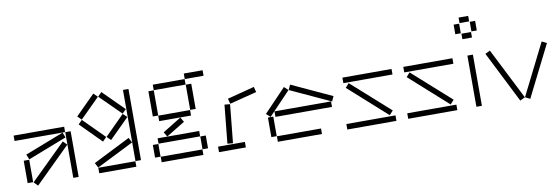

<svg xmlns="http://www.w3.org/2000/svg" viewBox="-53 -1083 4313 1478"><g transform="rotate(-10 2103.5 -344.0)"><path d="M30 -358H425V-400H30ZM101 -239 117 -199 421 -317 405 -357ZM426 0H468V-357H426ZM119 -19 149 12 425 -260 395 -290ZM73 -21H116V-196H73Z M723 -582 886 -421 916 -451 753 -613ZM538 -460 568 -430 721 -582 690 -612ZM920 -44H963V-600H920ZM538 -398 700 -235 730 -266 568 -428ZM733 -266 763 -236 917 -389 886 -419ZM609 -83 629 -45 919 -190 899 -229ZM629 0H919V-43H629Z M1403 -600H1550V-643H1403ZM1153 -557H1402V-600H1153ZM1111 -359H1153V-556H1111ZM1403 -359H1446V-556H1403ZM1153 -315H1402V-358H1153ZM1172 -224 1194 -188 1340 -277 1318 -314ZM1118 -145H1443V-187H1118ZM1444 -44H1487V-144H1444ZM1073 -44H1116V-143H1073ZM1117 0H1443V-43H1117Z M1704 -393 1715 -352 1927 -406 1916 -448ZM1640 -53 1683 -49 1713 -349 1670 -353ZM1565 0H1775V-43H1565Z M2176 -378 2490 -233 2508 -272 2194 -417ZM1972 -227 2003 -198 2175 -378 2144 -407ZM2040 -192H2482V-235H2040ZM1982 -44H2024V-197H1982ZM2025 0H2370V-43H2025Z M2600 -357H2984V-400H2600ZM2612 -318 2909 -52 2938 -84 2640 -350ZM2568 0H2952V-43H2568Z M3076 -357H3460V-400H3076ZM3088 -318 3385 -52 3414 -84 3116 -350ZM3044 0H3428V-43H3044Z M3561 -657H3636V-700H3561ZM3514 -578H3557V-653H3514ZM3640 -578H3682V-653H3640ZM3561 -531H3636V-574H3561ZM3577 -400V0H3620V-400Z M3716 -389 3918 12 3957 -7 3754 -408ZM3958 -7 3996 12 4197 -389 4159 -408Z"/></g></svg>

Font: Anthony
Style: Regular
Weight: 400
Designer: Sun Young Oh
Foundry: Velvetyne Type Foundry
Version: Version 1.000;hotconv 1.0.109;makeotfexe 2.5.65596